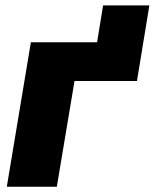

<svg xmlns="http://www.w3.org/2000/svg" viewBox="-20 -705 584 725"><path d="M544 -684.7 497.2 -399.1H261.4L194.6 0H5.7L96.6 -545.5H346.6L369.3 -684.7Z"/></svg>

Font: Inter UI Black
Style: Italic
Weight: 900
Italic angle: -9.39999°
Designer: Rasmus Andersson
Foundry: rsms
Version: 3.2;8d6f07862